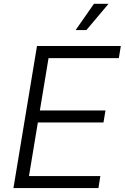

<svg xmlns="http://www.w3.org/2000/svg" viewBox="-20 -963 639 983"><path d="M48.8 0 169.4 -727.5H598.6L588.4 -665.5H228.5L184.1 -397.5H520L509.8 -335.9H173.8L128.4 -61.5H493.7L483.9 0ZM367.2 -809.1 460.9 -943.4H535.6L422.4 -809.1Z"/></svg>

Font: Inter 16pt Light
Style: Italic
Weight: 300
Italic angle: -9.3988°
Version: Version 4.001;git-66647c0bb